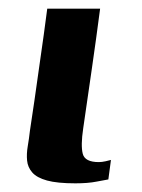

<svg xmlns="http://www.w3.org/2000/svg" viewBox="-20 -419 327 443"><path d="M211 -399Q202 -330 192 -261Q182 -192 172 -123Q166 -83 171 -64Q176 -45 208 -45Q215 -45 224 -47Q233 -49 236 -50L230 -5Q223 -4 203 0Q183 4 154 4Q112 4 88.5 -2.5Q65 -9 54.5 -21Q44 -33 42.5 -48.5Q41 -64 44 -81.5Q47 -99 49 -117Q54 -149 59.5 -187.5Q65 -226 70.5 -265Q76 -304 81 -339Q86 -374 89 -399Q119 -399 149.5 -399Q180 -399 211 -399Z"/></svg>

Font: Genos Thin SemiBold
Style: Italic
Weight: 600
Italic angle: -8°
Version: Version 1.010